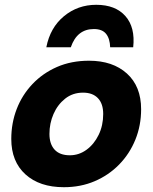

<svg xmlns="http://www.w3.org/2000/svg" viewBox="-20 -770 636 800"><path d="M351 -517Q450 -517 509 -463.5Q568 -410 568 -315Q568 -247 544 -188Q520 -129 476.5 -84.5Q433 -40 374.5 -15Q316 10 246 10Q145 10 86 -43.5Q27 -97 27 -191Q27 -257 49.5 -315.5Q72 -374 115 -419.5Q158 -465 217.5 -491Q277 -517 351 -517ZM271 -123Q309 -123 340.5 -146Q372 -169 391 -208Q410 -247 410 -295Q410 -338 388 -361Q366 -384 326 -384Q283 -384 251.5 -359Q220 -334 203 -295Q186 -256 186 -212Q186 -170 207.5 -146.5Q229 -123 271 -123ZM439 -573Q438 -609 422 -629Q406 -649 371 -649Q301 -649 275 -573H173Q189 -655 246.5 -702.5Q304 -750 381 -750Q461 -750 502.5 -703Q544 -656 535 -573Z"/></svg>

Font: Livvic
Style: Bold Italic
Weight: 700
Italic angle: -10°
Designer: Jacques Le Bailly, Baron von Fonthausen
Version: Version 1.001; ttfautohint (v1.8.2)